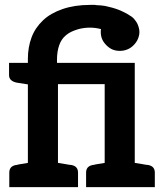

<svg xmlns="http://www.w3.org/2000/svg" viewBox="-20 -765 670 785"><path d="M588 -90C587 -90 584 -91 580 -91C576 -91 570 -93 562 -94C554 -95 543 -97 531 -99V-508H213V-521C213 -543 216 -563 222 -580C228 -597 237 -611 251 -622C264 -633 281 -640 301 -646C332 -654 363 -654 393 -646C392 -642 392 -638 392 -634C392 -623 394 -613 398 -604C402 -595 408 -587 415 -580C422 -573 430 -567 439 -563C448 -559 459 -557 470 -557C481 -557 491 -559 501 -563C511 -567 519 -573 526 -580C533 -587 539 -595 543 -604C547 -613 550 -623 550 -634C550 -645 547 -655 543 -665C539 -674 534 -681 528 -688C525 -691 522 -694 518 -697C492 -715 461 -729 425 -737C415 -740 404 -742 392 -743C390 -743 385 -743 376 -744H373C372 -744 371 -745 368 -745H349C305 -745 268 -739 236 -728C204 -717 177 -702 156 -682C135 -662 119 -639 109 -612C99 -585 94 -556 94 -525V-508H17V-458C17 -449 20 -442 26 -437C32 -432 39 -429 49 -427L94 -420V-99C82 -97 71 -95 64 -94C57 -93 53 -92 50 -91C47 -90 44 -90 43 -90C26 -86 18 -76 18 -59V0H94H217H299V-59C299 -76 291 -86 274 -90C273 -90 270 -91 266 -91C262 -91 256 -93 248 -94C240 -95 229 -97 217 -99V-421H408V-99C396 -97 385 -95 378 -94C371 -93 367 -92 364 -91C361 -91 358 -90 357 -90C340 -86 332 -76 332 -59V0H408H531H613V-59C613 -76 605 -86 588 -90Z"/></svg>

Font: SVN-Aleo
Style: Bold
Weight: 700
Designer: Alessio Laiso
Version: Version 1.2.2